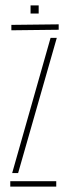

<svg xmlns="http://www.w3.org/2000/svg" viewBox="-20 -690 252 710"><path d="M18 0V-20H188V0ZM22 -578V-598L197 -600V-580ZM25 -50 167 -550H190L47 -50ZM93 -640V-670H123V-640Z"/></svg>

Font: Big Shoulders Stencil Display Thin Thin
Style: Regular
Weight: 250
Version: Version 2.001